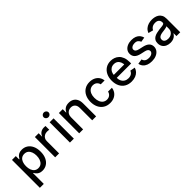

<svg xmlns="http://www.w3.org/2000/svg" viewBox="236 -2101 3651 3651"><g transform="rotate(-45 2061.5 -276.0)"><path d="M71.8 204.1V-545.9H174.8V-457H183.6Q192.9 -474.1 210.2 -496.6Q227.5 -519 258.8 -535.9Q290 -552.7 340.8 -552.7Q406.7 -552.7 458.3 -519.5Q509.8 -486.3 539.6 -423.3Q569.3 -360.4 569.3 -271.5Q569.3 -183.6 540 -120.4Q510.7 -57.1 459 -23.2Q407.2 10.7 340.8 10.7Q291.5 10.7 260.3 -6.1Q229 -22.9 210.9 -45.4Q192.9 -67.9 183.6 -85H177.2V204.1ZM317.9 -79.6Q365.2 -79.6 397.2 -105Q429.2 -130.4 445.3 -174.1Q461.4 -217.8 461.4 -272.5Q461.4 -326.7 445.3 -369.6Q429.2 -412.6 397.7 -437.5Q366.2 -462.4 317.9 -462.4Q271.5 -462.4 240 -438.7Q208.5 -415 192.1 -372.3Q175.8 -329.6 175.8 -272.5Q175.8 -215.3 192.1 -171.9Q208.5 -128.4 240.5 -104Q272.5 -79.6 317.9 -79.6Z M687.5 0V-545.9H789.6V-458.5H795.4Q810.5 -502.4 848.4 -528.1Q886.2 -553.7 934.1 -553.7Q943.8 -553.7 957.5 -553Q971.2 -552.2 979 -551.3V-449.7Q972.7 -451.7 956.3 -453.6Q939.9 -455.6 923.3 -455.6Q885.7 -455.6 856.2 -439.7Q826.7 -423.8 809.8 -396.2Q793 -368.7 793 -332.5V0Z M1084.5 0V-545.9H1189.9V0ZM1137.7 -629.9Q1110.4 -629.9 1090.6 -648.4Q1070.8 -667 1070.8 -692.9Q1070.8 -719.2 1090.6 -737.8Q1110.4 -756.3 1137.7 -756.3Q1165 -756.3 1184.8 -737.8Q1204.6 -719.2 1204.6 -692.9Q1204.6 -667 1184.8 -648.4Q1165 -629.9 1137.7 -629.9Z M1439 -323.7V0H1333.5V-545.9H1436.5V-456.1H1443.4Q1462.4 -500.5 1501.7 -526.6Q1541 -552.7 1603 -552.7Q1658.7 -552.7 1700.4 -529.5Q1742.2 -506.3 1765.4 -460.4Q1788.6 -414.6 1788.6 -346.7V0H1683.1V-334Q1683.1 -393.1 1652.1 -427Q1621.1 -460.9 1566.9 -460.9Q1530.3 -460.9 1501.2 -444.6Q1472.2 -428.2 1455.6 -397.9Q1439 -367.7 1439 -323.7Z M2161.1 11.2Q2082.5 11.2 2025.4 -24.9Q1968.3 -61 1937.7 -124.5Q1907.2 -188 1907.2 -270Q1907.2 -353.5 1938.5 -417.2Q1969.7 -481 2026.6 -516.8Q2083.5 -552.7 2160.2 -552.7Q2222.7 -552.7 2271.2 -530Q2319.8 -507.3 2349.9 -465.8Q2379.9 -424.3 2385.7 -369.1H2282.2Q2276.4 -395 2261 -416.5Q2245.6 -438 2220.7 -450.7Q2195.8 -463.4 2161.6 -463.4Q2117.7 -463.4 2084.5 -440.2Q2051.3 -417 2032.7 -374Q2014.2 -331.1 2014.2 -272.5Q2014.2 -213.4 2032.2 -169.4Q2050.3 -125.5 2083.7 -101.8Q2117.2 -78.1 2161.6 -78.1Q2207.5 -78.1 2240 -103.5Q2272.5 -128.9 2282.2 -172.9H2385.7Q2379.9 -119.6 2351.1 -78.1Q2322.3 -36.6 2273.9 -12.7Q2225.6 11.2 2161.1 11.2Z M2737.3 11.2Q2657.2 11.2 2598.6 -23.4Q2540 -58.1 2508.8 -121.3Q2477.5 -184.6 2477.5 -269Q2477.5 -353 2508.5 -417Q2539.6 -481 2595.7 -516.8Q2651.9 -552.7 2728 -552.7Q2774.4 -552.7 2817.9 -537.6Q2861.3 -522.5 2896 -489.7Q2930.7 -457 2950.9 -404.8Q2971.2 -352.5 2971.2 -278.8V-240.7H2537.1V-320.3H2916.5L2867.2 -293.9Q2867.2 -344.2 2851.6 -382.8Q2835.9 -421.4 2805.2 -443.1Q2774.4 -464.8 2728.5 -464.8Q2682.6 -464.8 2649.9 -442.9Q2617.2 -420.9 2600.1 -384.8Q2583 -348.6 2583 -305.7V-251.5Q2583 -195.3 2602.5 -156.2Q2622.1 -117.2 2657 -96.7Q2691.9 -76.2 2738.3 -76.2Q2768.6 -76.2 2793.2 -85Q2817.9 -93.8 2835.9 -111.3Q2854 -128.9 2863.3 -154.8L2963.9 -135.7Q2951.7 -91.8 2920.9 -58.6Q2890.1 -25.4 2843.5 -7.1Q2796.9 11.2 2737.3 11.2Z M3496.1 -412.1 3399.9 -395.5Q3391.1 -422.9 3365.7 -445.8Q3340.3 -468.8 3290.5 -468.8Q3245.6 -468.8 3215.6 -448.5Q3185.5 -428.2 3185.5 -397Q3185.5 -369.6 3205.8 -352.5Q3226.1 -335.4 3271 -325.2L3357.9 -305.7Q3432.6 -288.6 3469.7 -252Q3506.8 -215.3 3506.8 -158.2Q3506.8 -108.9 3478.5 -70.6Q3450.2 -32.2 3399.9 -10.5Q3349.6 11.2 3283.7 11.2Q3222.7 11.2 3176.5 -6.3Q3130.4 -23.9 3101.3 -57.9Q3072.3 -91.8 3063.5 -139.6L3165.5 -155.3Q3175.3 -115.2 3205.3 -94.7Q3235.4 -74.2 3283.2 -74.2Q3335.4 -74.2 3366.7 -96.2Q3397.9 -118.2 3397.9 -149.4Q3397.9 -175.8 3378.9 -192.9Q3359.9 -210 3320.8 -219.2L3229 -239.7Q3151.9 -257.3 3115.5 -295.2Q3079.1 -333 3079.1 -390.6Q3079.1 -439 3106.2 -475.6Q3133.3 -512.2 3180.9 -532.5Q3228.5 -552.7 3289.6 -552.7Q3348.6 -552.7 3390.9 -535.2Q3433.1 -517.6 3459.2 -486.1Q3485.4 -454.6 3496.1 -412.1Z M3782.2 11.7Q3730 11.7 3688 -7.6Q3646 -26.9 3621.6 -64Q3597.2 -101.1 3597.2 -154.3Q3597.2 -200.7 3615 -230.2Q3632.8 -259.8 3663.1 -277.3Q3693.4 -294.9 3730.7 -303.7Q3768.1 -312.5 3806.6 -317.4Q3856 -322.8 3886.5 -326.7Q3917 -330.6 3931.2 -339.1Q3945.3 -347.7 3945.3 -366.7V-369.1Q3945.3 -400.4 3933.3 -422.1Q3921.4 -443.8 3897.9 -455.1Q3874.5 -466.3 3839.8 -466.3Q3804.2 -466.3 3778.8 -455.6Q3753.4 -444.8 3736.8 -427.5Q3720.2 -410.2 3712.4 -391.1L3612.8 -417Q3631.8 -466.3 3666.5 -496.1Q3701.2 -525.9 3745.6 -539.3Q3790 -552.7 3838.4 -552.7Q3871.1 -552.7 3907.7 -545.2Q3944.3 -537.6 3977.1 -517.3Q4009.8 -497.1 4030.3 -459.5Q4050.8 -421.9 4050.8 -362.3V0H3948.7V-74.7H3943.4Q3933.1 -54.7 3912.6 -34.7Q3892.1 -14.6 3859.9 -1.5Q3827.6 11.7 3782.2 11.7ZM3804.7 -73.2Q3849.1 -73.2 3880.6 -90.6Q3912.1 -107.9 3929 -136.2Q3945.8 -164.6 3945.8 -196.3V-267.1Q3939.9 -261.7 3923.6 -256.8Q3907.2 -252 3886.5 -248.5Q3865.7 -245.1 3846.2 -242.4Q3826.7 -239.7 3813.5 -238.3Q3782.7 -233.9 3757.3 -224.9Q3731.9 -215.8 3716.6 -198.5Q3701.2 -181.2 3701.2 -152.8Q3701.2 -113.3 3730.5 -93.3Q3759.8 -73.2 3804.7 -73.2Z"/></g></svg>

Font: Inter V
Style: Weight 500 Optical size 14.0
Weight: 500
Designer: Rasmus Andersson
Foundry: rsms
Version: Version 4.000;git-4fc901f